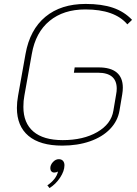

<svg xmlns="http://www.w3.org/2000/svg" viewBox="-20 -731 698 977"><path d="M66 -182Q66 -211 72 -244L110 -457Q132 -580 211 -645.5Q290 -711 416 -711Q498 -711 555 -691.5Q612 -672 652 -630L628 -607Q564 -683 414 -683Q303 -683 232 -624.5Q161 -566 142 -457L104 -244Q99 -219 99 -187Q99 -105 150 -61.5Q201 -18 299 -18Q404 -18 475 -59Q546 -100 557 -168L571 -251Q574 -266 574 -280Q574 -361 478 -361H356L360 -388H482Q543 -388 574 -362Q605 -336 605 -285Q605 -269 602 -251L588 -168Q579 -115 540 -74.5Q501 -34 438 -12Q375 10 297 10Q184 10 125 -39.5Q66 -89 66 -182ZM308 110Q308 139 286 172.5Q264 206 232 226L221 212Q241 199 256 180.5Q271 162 275 142Q266 147 256 147Q247 147 241.5 141Q236 135 236 125Q236 108 249.5 93.5Q263 79 279 79Q293 79 300.5 87.5Q308 96 308 110Z"/></svg>

Font: KoHo ExtraLight
Style: Italic
Weight: 275
Italic angle: -10°
Version: Version 1.000; ttfautohint (v1.6)